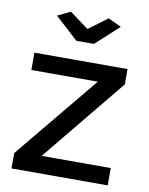

<svg xmlns="http://www.w3.org/2000/svg" viewBox="-83 -790 659 851"><g transform="rotate(10 246.5 -365.0)"><path d="M167 -730 252 -667 337 -730 396 -702 292 -607H213L109 -702ZM28 -69 338 -445H39V-523H458V-454L150 -78H461V0H28Z"/></g></svg>

Font: Raleway-v4020 SemiBold
Style: Regular
Weight: 600
Designer: Matt McInerney, Pablo Impallari, Rodrigo Fuenzalida
Foundry: Matt McInerney, Pablo Impallari, Rodrigo Fuenzalida
Version: Version 4.020;PS 004.020;hotconv 1.0.88;makeotf.lib2.5.64775